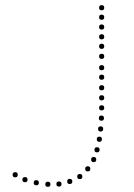

<svg xmlns="http://www.w3.org/2000/svg" viewBox="-20 -720 522 746"><path d="M375 -680Q365 -680 365 -690Q365 -700 375 -700Q385 -700 385 -690Q385 -680 375 -680ZM375 -643Q365 -643 365 -653Q365 -663 375 -663Q385 -663 385 -653Q385 -643 375 -643ZM375 -605Q365 -605 365 -615Q365 -625 375 -625Q385 -625 385 -615Q385 -605 375 -605ZM375 -567Q365 -567 365 -577Q365 -587 375 -587Q385 -587 385 -577Q385 -567 375 -567ZM375 -530Q365 -530 365 -540Q365 -550 375 -550Q385 -550 385 -540Q385 -530 375 -530ZM375 -491Q365 -491 365 -501Q365 -511 375 -511Q385 -511 385 -501Q385 -491 375 -491ZM375 -447Q365 -447 365 -457Q365 -467 375 -467Q385 -467 385 -457Q385 -447 375 -447ZM375 -410Q365 -410 365 -420Q365 -430 375 -430Q385 -430 385 -420Q385 -410 375 -410ZM375 -369Q365 -369 365 -379Q365 -389 375 -389Q385 -389 385 -379Q385 -369 375 -369ZM375 -330Q365 -330 365 -340Q365 -350 375 -350Q385 -350 385 -340Q385 -330 375 -330ZM375 -291Q365 -291 365 -301Q365 -311 375 -311Q385 -311 385 -301Q385 -291 375 -291ZM374 -251Q364 -251 364 -261Q364 -271 374 -271Q384 -271 384 -261Q384 -251 374 -251ZM371 -209Q361 -209 361 -219Q361 -229 371 -229Q381 -229 381 -219Q381 -209 371 -209ZM366 -169Q356 -169 356 -179Q356 -189 366 -189Q376 -189 376 -179Q376 -169 366 -169ZM357 -128Q347 -128 347 -138Q347 -148 357 -148Q367 -148 367 -138Q367 -128 357 -128ZM344 -90Q334 -90 334 -100Q334 -110 344 -110Q354 -110 354 -100Q354 -90 344 -90ZM321 -54Q311 -54 311 -64Q311 -74 321 -74Q331 -74 331 -64Q331 -54 321 -54ZM290 -24Q280 -24 280 -34Q280 -44 290 -44Q300 -44 300 -34Q300 -24 290 -24ZM251 -5Q241 -5 241 -15Q241 -25 251 -25Q261 -25 261 -15Q261 -5 251 -5ZM209 5Q199 5 199 -5Q199 -15 209 -15Q219 -15 219 -5Q219 5 209 5ZM166 6Q156 6 156 -4Q156 -14 166 -14Q176 -14 176 -4Q176 6 166 6ZM121 0Q111 0 111 -10Q111 -20 121 -20Q131 -20 131 -10Q131 0 121 0ZM77 -12Q67 -12 67 -22Q67 -32 77 -32Q87 -32 87 -22Q87 -12 77 -12ZM39 -31Q29 -31 29 -41Q29 -51 39 -51Q49 -51 49 -41Q49 -31 39 -31Z"/></svg>

Font: Raleway Dots 
Style: Regular
Weight: 400
Version: Version 1.000